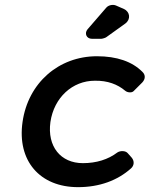

<svg xmlns="http://www.w3.org/2000/svg" viewBox="-20 -768 617 792"><path d="M491 -731 459 -745C446 -751 427 -747 418 -736L341 -647C327 -630 337 -608 359 -608H398C402 -608 416 -612 419 -615L497 -671C520 -688 517 -719 491 -731ZM380 -536C222 -536 96 -426 73 -265C50 -105 144 4 302 4C391 4 465 -24 520 -73C534 -85 535 -104 523 -118L507 -136C498 -147 476 -147 464 -139C426 -110 377 -95 322 -95C230 -95 174 -164 188 -265C203 -366 279 -435 371 -435C424 -436 465 -420 496 -394C505 -386 523 -384 531 -392L567 -428C580 -442 581 -459 567 -472C525 -514 462 -536 380 -536Z"/></svg>

Font: Trueno
Style: RoundIt
Weight: 400
Designer: Julieta Ulanovsky, Jasper
Foundry: Julieta Ulanovsky, Cannot Into Space Fonts
Version: Version 3.001